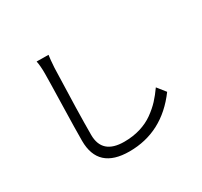

<svg xmlns="http://www.w3.org/2000/svg" viewBox="-165 -997 1329 1262"><g transform="rotate(-30 500.0 -365.5)"><path d="M246.1 -774.4 335.9 -773.4Q331.1 -744.1 327.1 -679.7Q315.4 -339.8 315.4 -177.7Q315.4 -29.3 482.4 -29.3Q548.8 -29.3 605 -46.4Q661.1 -63.5 704.6 -94.7Q748 -126 778.8 -159.2Q809.6 -192.4 839.8 -235.4L889.6 -172.9Q730.5 43 480.5 43Q244.1 43 244.1 -173.8Q244.1 -253.9 249 -442.4Q253.9 -630.9 253.9 -679.7Q253.9 -738.3 246.1 -774.4Z"/></g></svg>

Font: Gen Shin Gothic Monospace Normal
Style: Regular
Weight: 350
Designer: [Source Han Sans]
Ryoko NISHIZUKA  (kana & ideographs); Paul D. Hunt (Latin, Greek & Cyrillic); Wenlong ZHANG  (bopomofo
Version: Version 1.002.20150607